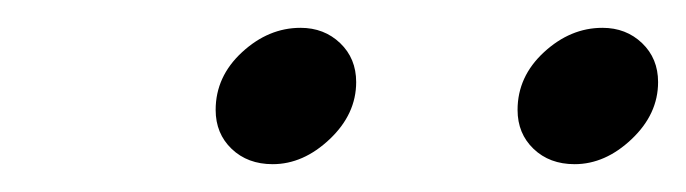

<svg xmlns="http://www.w3.org/2000/svg" viewBox="-20 -711 493 138"><path d="M135 -632Q135 -656 154 -673.5Q173 -691 196 -691Q213 -691 224.5 -680Q236 -669 236 -652Q236 -629 217 -611Q198 -593 176 -593Q158 -593 146.5 -604Q135 -615 135 -632ZM352 -632Q352 -656 371 -673.5Q390 -691 413 -691Q430 -691 441.5 -680Q453 -669 453 -652Q453 -629 434 -611Q415 -593 393 -593Q375 -593 363.5 -604Q352 -615 352 -632Z"/></svg>

Font: Prompt Light
Style: Italic
Weight: 300
Italic angle: -12°
Designer: Katatrad Team
Foundry: CadsonDemak
Version: Version 1.000